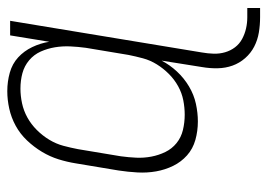

<svg xmlns="http://www.w3.org/2000/svg" viewBox="-126 -442 751 540"><g transform="rotate(-90 250.0 -172.5)"><path d="M471 183Q449 183 428 179.5Q407 176 388.5 166.5Q370 157 356 141Q342 125 335 105.5Q328 86 327.5 64Q327 42 331 19L349 -94Q337 -71 318.5 -51Q300 -31 276.5 -17Q253 -3 227.5 2.5Q202 8 178 8Q151 8 126 1Q101 -6 82.5 -22.5Q64 -39 53 -61.5Q42 -84 37.5 -109.5Q33 -135 34.5 -162Q36 -189 40 -215L60 -335Q64 -360 71.5 -384Q79 -408 92.5 -430.5Q106 -453 124.5 -472.5Q143 -492 166 -504.5Q189 -517 214 -522.5Q239 -528 263 -528Q290 -528 315 -521Q340 -514 358 -497.5Q376 -481 387 -458Q398 -435 402 -410L420 -520H461L372 19Q369 36 368.5 52.5Q368 69 372.5 84.5Q377 100 386.5 112.5Q396 125 410 132.5Q424 140 439.5 143.5Q455 147 471 147H497V183ZM197 -29Q217 -29 237.5 -33Q258 -37 277 -47.5Q296 -58 311.5 -73.5Q327 -89 338.5 -107.5Q350 -126 355.5 -146.5Q361 -167 365 -187L385 -307Q388 -329 389 -351Q390 -373 386.5 -394Q383 -415 374.5 -434Q366 -453 350 -466.5Q334 -480 313.5 -485.5Q293 -491 270 -491Q250 -491 229 -486.5Q208 -482 189 -471.5Q170 -461 154 -445Q138 -429 126.5 -410Q115 -391 109.5 -370.5Q104 -350 100 -329L80 -209Q77 -187 76 -165.5Q75 -144 79 -123Q83 -102 92 -83.5Q101 -65 117 -52Q133 -39 154 -34Q175 -29 197 -29Z"/></g></svg>

Font: Iosevka Curly Extralight
Style: Italic
Weight: 200
Italic angle: -9°
Monospace: yes
Designer: Belleve Invis
Foundry: Belleve Invis
Version: Version 22.1.2; ttfautohint (v1.8.4)